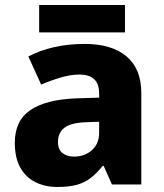

<svg xmlns="http://www.w3.org/2000/svg" viewBox="-20 -735 653 765"><path d="M318 -560Q425 -560 484 -510.5Q543 -461 543 -364V0H426L393 -74H389Q366 -45 341.5 -26Q317 -7 285.5 1.5Q254 10 208 10Q160 10 121.5 -9Q83 -28 61 -67Q39 -106 39 -166Q39 -254 100.5 -296Q162 -338 281 -343L375 -346V-362Q375 -402 354.5 -420Q334 -438 298 -438Q262 -438 223 -426.5Q184 -415 144 -398L93 -510Q138 -534 195 -547Q252 -560 318 -560ZM324 -248Q261 -246 236 -225.5Q211 -205 211 -170Q211 -139 229 -125Q247 -111 275 -111Q317 -111 346 -136.5Q375 -162 375 -206V-250ZM478 -715V-606H136V-715Z"/></svg>

Font: Noto Sans Devanagari ExtraBold
Style: Regular
Weight: 800
Version: Version 2.003